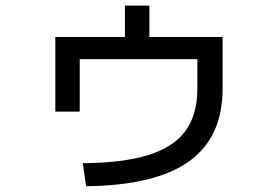

<svg xmlns="http://www.w3.org/2000/svg" viewBox="-20 -638 978 676"><path d="M674.8 -325.2V-429.7H260.7V-245.1H174.8V-507.8H419.9V-618.2H505.9V-507.8H763.7V-325.2Q763.7 -153.8 644.8 -69.3Q525.9 15.1 283.2 17.6L271.5 -63.5Q414.1 -64.5 502.7 -92.3Q591.3 -120.1 633.1 -177.2Q674.8 -234.4 674.8 -325.2Z"/></svg>

Font: Pretendard JP Medium
Style: Regular
Weight: 500
Designer: Base glyphs from Inter by Rasmus Andersson; Hangeul glyphs from Noto Sans CJK(Source Han Sans) by Jang Soo-young and Kan
Foundry: Kil Hyung-jin
Version: Version 1.309